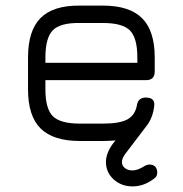

<svg xmlns="http://www.w3.org/2000/svg" viewBox="-20 -503 652 685"><path d="M265 0Q170 0 125 -44.5Q80 -89 80 -184V-298Q80 -394 125 -439Q170 -484 265 -483H347Q442 -483 487 -438Q532 -393 532 -298V-248Q532 -217 501 -217H142V-184Q142 -115 168.5 -88.5Q195 -62 265 -62H347Q406 -62 433.5 -76.5Q461 -91 468 -125Q472 -155 500 -155Q535 -155 530 -123Q526 -89 510 -64Q510 -63 508.5 -61Q507 -59 506 -58L427 46Q415 62 415 75Q415 88 425.5 96.5Q436 105 453 105Q472 105 498 88Q506 84 512 84Q541 84 541 114Q541 126 530 134Q494 162 453 162Q413 162 385.5 137Q358 112 358 75Q358 45 381 12L392 -2Q364 0 347 0ZM265 -421Q195 -422 168.5 -395Q142 -368 142 -298V-279H470V-298Q470 -368 443.5 -394.5Q417 -421 347 -421Z"/></svg>

Font: Jura Medium
Style: Regular
Weight: 500
Designer: Daniel Johnson, Alexei Vanyashin
Foundry: Daniel Johnson
Version: Version 5.103